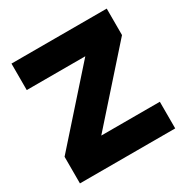

<svg xmlns="http://www.w3.org/2000/svg" viewBox="-160 -837 948 974"><g transform="rotate(-30 313.5 -350.0)"><path d="M33 -156 379 -545H36V-700H594V-545L248 -156H591V0H33Z"/></g></svg>

Font: Oak Sans ExtraBold
Style: Regular
Weight: 800
Designer: Erik Kennedy, Walven
Foundry: Erik Kennedy, Walven
Version: Version 1.000